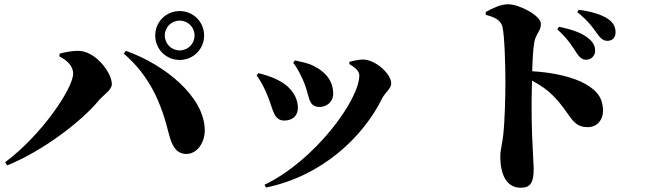

<svg xmlns="http://www.w3.org/2000/svg" viewBox="-20 -826 3040 903"><path d="M710 -659C710 -595 761 -544 825 -544C889 -544 940 -595 940 -659C940 -723 889 -774 825 -774C761 -774 710 -723 710 -659ZM755 -659C755 -698 786 -729 825 -729C864 -729 895 -698 895 -659C895 -620 864 -589 825 -589C786 -589 755 -620 755 -659ZM259 -561C302 -539 324 -511 324 -480C324 -410 174 -189 4 -63L14 -48C185 -118 363 -255 445 -354C469 -382 506 -402 506 -431C506 -483 430 -587 347 -587C319 -587 283 -580 261 -574ZM858 -102C909 -103 944 -158 943 -215C941 -371 757 -521 572 -587L562 -574C683 -470 738 -344 774 -197C788 -141 809 -101 858 -102Z M1359 -530C1374 -515 1401 -462 1412 -433C1437 -369 1429 -323 1484 -323C1514 -323 1547 -345 1547 -385C1547 -446 1511 -488 1455 -516C1425 -531 1399 -534 1367 -542ZM1231 56C1494 2 1688 -181 1778 -365C1790 -388 1820 -411 1820 -433C1820 -480 1743 -548 1684 -546C1666 -545 1639 -540 1623 -535V-525C1648 -510 1670 -492 1670 -472C1670 -354 1457 -68 1224 43ZM1187 -471C1205 -447 1223 -415 1241 -369C1264 -313 1267 -259 1317 -259C1359 -259 1381 -285 1381 -318C1381 -376 1341 -426 1276 -455C1258 -463 1227 -475 1195 -482Z M2691 -578C2706 -555 2719 -545 2736 -545C2761 -545 2779 -564 2779 -587C2779 -606 2773 -623 2753 -641C2719 -672 2667 -688 2609 -700L2601 -688C2650 -644 2673 -606 2691 -578ZM2786 -671C2804 -646 2816 -634 2837 -634C2861 -634 2875 -650 2875 -674C2875 -698 2866 -718 2841 -736C2811 -757 2762 -772 2702 -780L2695 -769C2751 -724 2770 -693 2786 -671ZM2264 -769 2265 -756C2300 -747 2335 -734 2343 -700C2353 -658 2357 -524 2357 -439C2357 -388 2355 -268 2347 -193C2342 -146 2333 -120 2333 -91C2333 3 2367 57 2429 57C2477 57 2490 31 2490 -34C2490 -46 2487 -82 2485 -137C2481 -211 2478 -316 2482 -447C2527 -423 2555 -402 2579 -378C2665 -294 2665 -228 2744 -228C2789 -228 2816 -263 2816 -303C2816 -368 2786 -400 2735 -430C2678 -463 2586 -485 2483 -491C2485 -549 2487 -595 2493 -628C2500 -667 2524 -680 2524 -714C2524 -752 2423 -806 2369 -806C2334 -806 2294 -786 2264 -769Z"/></svg>

Font: Source Han Serif KR Heavy
Style: Regular
Weight: 900
Designer: Ryoko NISHIZUKA 西塚涼子 (kana & ideographs); Frank Grießhammer (Latin, Greek & Cyrillic); Wenlong ZHANG 张文龙 (bopomofo); San
Foundry: Adobe
Version: Version 2.001;hotconv 1.1.0;makeotfexe 2.6.0